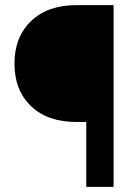

<svg xmlns="http://www.w3.org/2000/svg" viewBox="-20 -731 530 751"><path d="M317.4 0V-253.9H278.3Q166 -253.9 101.3 -315.9Q36.6 -377.9 36.6 -482.4Q36.6 -586.4 101.6 -648.7Q166.5 -710.9 278.8 -710.9H424.3V0Z"/></svg>

Font: RobotoInd
Style: Bold
Weight: 700
Designer: Google
Version: Version 2.001150; 2014